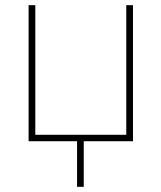

<svg xmlns="http://www.w3.org/2000/svg" viewBox="-20 -548 626 745"><path d="M91 0V-528H117V-25H470V-528H496V0H305V177H279V0Z"/></svg>

Font: Noto Sans UI Thin
Style: Regular
Weight: 250
Designer: Monotype Design Team
Foundry: Monotype Imaging Inc.
Version: Version 1.001